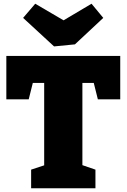

<svg xmlns="http://www.w3.org/2000/svg" viewBox="-20 -1010 679 1030"><path d="M147 0V-100L217 -123V-565H156L134 -477H14V-710H625V-477H505L483 -565H422V-124L492 -100V0ZM471 -990 534 -914 382 -772 270 -761 104 -914 169 -990 321 -901Z"/></svg>

Font: Bitter Black
Style: Regular
Weight: 900
Designer: Sol Matas, and Bitter project Authors
Foundry: Sol Matas
Version: Version 2.001